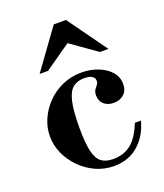

<svg xmlns="http://www.w3.org/2000/svg" viewBox="-136 -815 787 920"><g transform="rotate(-20 257.5 -355.5)"><path d="M288 13Q238 13 194.5 -7Q151 -27 117.5 -61Q84 -95 65 -137.5Q46 -180 46 -226Q46 -270 64.5 -312Q83 -354 116 -388Q149 -422 194 -442Q239 -462 292 -462Q338 -462 377 -446.5Q416 -431 439 -404.5Q462 -378 462 -342Q462 -309 441.5 -290.5Q421 -272 389 -272Q360 -272 340.5 -288.5Q321 -305 321 -334Q321 -353 328 -363Q335 -373 341.5 -380.5Q348 -388 348 -400Q348 -416 334 -424Q320 -432 294 -432Q262 -432 239 -415Q216 -398 204.5 -351.5Q193 -305 193 -215Q193 -138 203 -95.5Q213 -53 235.5 -36.5Q258 -20 295 -20Q350 -20 387 -50Q424 -80 451 -148H482Q463 -76 413 -31.5Q363 13 288 13ZM102 -524 247 -724H309L453 -524H410L278 -617L145 -524Z"/></g></svg>

Font: Libre Bodoni SemiBold
Style: Regular
Weight: 600
Designer: Pablo Impallari, Rodrigo Fuenzalida
Foundry: Impallari Type
Version: Version 2.005;gftools[0.9.23]